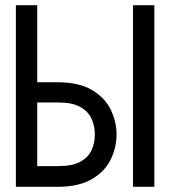

<svg xmlns="http://www.w3.org/2000/svg" viewBox="-20 -720 656 740"><path d="M41.2 0V-700H123.5V-403H200.5Q284.8 -403 334.9 -372.9Q385.1 -342.9 407.2 -296.6Q429.2 -250.2 429.2 -201.5Q429.2 -152.8 407.2 -106.4Q385.1 -60.1 334.9 -30.1Q284.8 0 200.5 0ZM123.5 -79.8H205.8Q258.4 -79.8 288.9 -96.3Q319.5 -112.9 332.5 -140.5Q345.5 -168.1 345.5 -201.5Q345.5 -235 332.5 -263Q319.5 -291 288.9 -308Q258.4 -325 205.8 -325H123.5ZM492.5 0V-700H574.8V0Z"/></svg>

Font: Overpass Mono Light
Style: Regular
Weight: 300
Monospace: yes
Designer: Delve Withrington, Dave Bailey
Foundry: Delve Fonts LLC
Version: Version 4.000